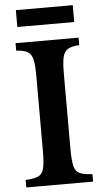

<svg xmlns="http://www.w3.org/2000/svg" viewBox="-62 -984 553 1022"><g transform="rotate(-5 214.5 -472.5)"><path d="M36 0V-40Q81 -42 103.5 -52Q126 -62 133.5 -92Q141 -122 141 -184V-586Q141 -643 134.5 -673Q128 -703 107.5 -715.5Q87 -728 46 -730V-770H383V-730Q342 -728 321.5 -715.5Q301 -703 294.5 -673Q288 -643 288 -586V-184Q288 -122 295.5 -92Q303 -62 325.5 -52Q348 -42 393 -40V0ZM367 -855H63V-945H367Z"/></g></svg>

Font: Libre Baskerville
Style: Bold
Weight: 700
Designer: Pablo Impallari, Rodrigo Fuenzalida
Foundry: Pablo Impallari, Rodrigo Fuenzalida
Version: Version 1.051; ttfautohint (v1.8.4.7-5d5b)